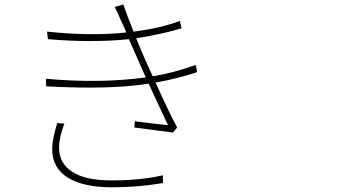

<svg xmlns="http://www.w3.org/2000/svg" viewBox="-20 -795 1540 843"><path d="M231.4 -254.9 262.7 -252Q239.3 -192.4 239.3 -147.5Q239.3 -78.1 297.4 -40.5Q355.5 -2.9 469.7 -2.9Q598.6 -2.9 695.3 -25.4V8.8Q586.9 27.3 471.7 27.3Q344.7 27.3 276.9 -15.6Q209 -58.6 209 -140.6Q209 -183.6 231.4 -254.9ZM620.1 -455.1Q603.5 -492.2 581.1 -543.5Q558.6 -594.7 545.9 -623Q385.7 -606.4 190.4 -623L186.5 -656.2Q380.9 -635.7 534.2 -652.3Q530.3 -662.1 525.9 -672.9Q521.5 -683.6 516.1 -694.3Q510.7 -705.1 508.8 -710Q495.1 -744.1 483.4 -764.6L521.5 -775.4Q535.2 -734.4 566.4 -656.2Q684.6 -670.9 769.5 -703.1L777.3 -670.9Q695.3 -645.5 578.1 -627L593.8 -587.9Q611.3 -544.9 650.4 -460Q741.2 -474.6 838.9 -509.8L845.7 -478.5Q762.7 -450.2 663.1 -432.6Q722.7 -299.8 757.8 -235.4L739.3 -212.9Q658.2 -223.6 569.3 -235.4L572.3 -262.7Q612.3 -256.8 717.8 -245.1Q661.1 -365.2 632.8 -427.7Q461.9 -400.4 182.6 -416L181.6 -449.2Q418 -427.7 620.1 -455.1Z"/></svg>

Font: Bpmf Zihi Sans ExtraLight
Style: ExtraLight
Weight: 250
Foundry: But Ko
Version: Version 1.320